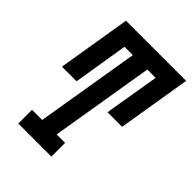

<svg xmlns="http://www.w3.org/2000/svg" viewBox="-211 -841 948 948"><g transform="rotate(45 262.5 -367.5)"><path d="M88 0V-96H159L249 -639H191L144 -351H42L105 -735H525L462 -351H360L408 -639H350L260 -96H319V0Z"/></g></svg>

Font: Iosevka Slab Oblique
Style: Bold
Weight: 700
Italic angle: -9°
Monospace: yes
Designer: Belleve Invis
Foundry: Belleve Invis
Version: Version 11.1.1; ttfautohint (v1.8.3)